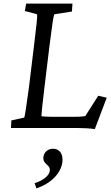

<svg xmlns="http://www.w3.org/2000/svg" viewBox="-20 -710 614 1065"><path d="M506 6 572 -168 525 -179 453 -66C428 -62 405 -62 371 -62H276C249 -62 229 -63 210 -65C210 -80 217 -150 227 -229L255 -460C270 -576 276 -623 282 -631L379 -646L382 -690H125L118 -649L185 -631C189 -622 182 -568 169 -460L141 -229C127 -122 118 -69 115 -58L43 -42L41 0H410C439 0 480 2 506 6ZM172 306 182 335C260 309 318 253 326 189C331 145 312 115 273 115C247 115 224 134 221 159C215 205 261 200 256 238C253 264 220 291 172 306Z"/></svg>

Font: TPK Tissa Web
Style: Italic
Weight: 400
Italic angle: -7°
Designer: Jacques Le Bailly, Suppakit Chalermlarp | Katatrad Co.,Ltd.
Foundry: Jacques Le Bailly, Cadson Demak Co.,Ltd.
Version: Version 5.000;Glyphs 3.1.2 (3151)